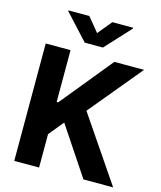

<svg xmlns="http://www.w3.org/2000/svg" viewBox="-136 -1052 962 1149"><g transform="rotate(15 345.0 -477.0)"><path d="M63.2 0V-727.3H217V-406.6H226.6L488.3 -727.3H672.6L402.7 -401.6L675.8 0H491.8L292.6 -299L217 -206.7V0ZM272.7 -953.8 344.1 -867.2 415.5 -953.8H544.4V-948.9L400.2 -792.6H287.6L143.8 -948.9V-953.8Z"/></g></svg>

Font: Inter Zeller
Style: Bold
Weight: 700
Designer: Rasmus Andersson; Joe Bland
Foundry: zeller
Version: Version 3.015;git-dec3a8cb1